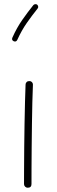

<svg xmlns="http://www.w3.org/2000/svg" viewBox="-20 -879 272 917"><path d="M120.6 -491.7Q127.9 -491.7 132.8 -486.3Q137.7 -481 137.2 -473.1Q135.7 -439 134.5 -390.6Q133.3 -342.3 132.6 -287.4Q131.8 -232.4 131.3 -178Q130.9 -123.5 130.6 -77.1Q130.4 -30.8 130.4 0Q130.4 17.6 112.3 17.6Q105 17.6 99.9 12.5Q94.7 7.3 94.7 0Q94.7 -30.8 95 -77.1Q95.2 -123.5 95.7 -178Q96.2 -232.4 97.2 -287.6Q98.1 -342.8 99.4 -391.6Q100.6 -440.4 102.1 -475.1Q102.1 -482.4 107.4 -487.3Q112.8 -492.2 120.6 -491.7ZM157.7 -856.4Q161.6 -853 162.4 -847.7Q163.1 -842.3 159.7 -838.4Q132.3 -804.2 107.9 -769.3Q83.5 -734.4 62.5 -688.5Q57.1 -677.2 45.4 -682.1Q34.2 -687.5 39.1 -699.2Q60.5 -747.1 86.2 -783.7Q111.8 -820.3 139.2 -854.5Q142.6 -858.4 148.2 -859.1Q153.8 -859.9 157.7 -856.4Z"/></svg>

Font: Mikhak-DS1-FD ExtraLight
Style: Regular
Weight: 200
Designer: Amin Abedi
Version: Version 3.2